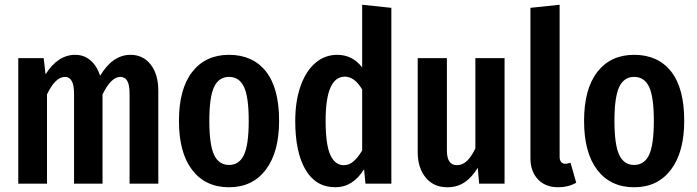

<svg xmlns="http://www.w3.org/2000/svg" viewBox="-20 -774 2937 809"><path d="M647 -392V0H526V-379Q526 -417 516 -433.5Q506 -450 487 -450Q448 -450 412 -376V0H292V-379Q292 -450 254 -450Q213 -450 178 -376V0H57V-529H164L172 -461Q224 -543 297 -543Q334 -543 361 -520Q388 -497 402 -455Q455 -543 530 -543Q583 -543 615 -502Q647 -461 647 -392Z M1156 -265Q1156 -133 1100 -59Q1044 15 945 15Q846 15 790 -57.5Q734 -130 734 -265Q734 -399 790 -471Q846 -543 945 -543Q1045 -543 1100.5 -473Q1156 -403 1156 -265ZM862 -265Q862 -164 882 -121.5Q902 -79 945 -79Q988 -79 1008 -121.5Q1028 -164 1028 -265Q1028 -366 1008 -408Q988 -450 945 -450Q902 -450 882 -407.5Q862 -365 862 -265Z M1629 -741V0H1520L1514 -61Q1467 15 1393 15Q1311 15 1267.5 -58.5Q1224 -132 1224 -264Q1224 -348 1246.5 -411.5Q1269 -475 1309 -509Q1349 -543 1401 -543Q1465 -543 1506 -490V-754ZM1506 -140V-397Q1474 -451 1433 -451Q1352 -451 1352 -265Q1352 -164 1372 -121Q1392 -78 1428 -78Q1451 -78 1469.5 -94Q1488 -110 1506 -140Z M2106 0H1999L1993 -67Q1968 -26 1937 -5.5Q1906 15 1865 15Q1807 15 1773.5 -26Q1740 -67 1740 -133V-529H1863V-140Q1863 -78 1905 -78Q1929 -78 1948 -96.5Q1967 -115 1983 -149V-529H2106Z M2215 -108V-741L2338 -754V-113Q2338 -100 2344 -92Q2350 -84 2362 -84Q2369 -84 2375.5 -86Q2382 -88 2384 -88L2408 -4Q2374 15 2332 15Q2278 15 2246.5 -18.5Q2215 -52 2215 -108Z M2863 -265Q2863 -133 2807 -59Q2751 15 2652 15Q2553 15 2497 -57.5Q2441 -130 2441 -265Q2441 -399 2497 -471Q2553 -543 2652 -543Q2752 -543 2807.5 -473Q2863 -403 2863 -265ZM2569 -265Q2569 -164 2589 -121.5Q2609 -79 2652 -79Q2695 -79 2715 -121.5Q2735 -164 2735 -265Q2735 -366 2715 -408Q2695 -450 2652 -450Q2609 -450 2589 -407.5Q2569 -365 2569 -265Z"/></svg>

Font: Fira Sans Extra Condensed Medium
Style: Regular
Weight: 500
Width: 1
Designer: Carrois Corporate & Edenspiekermann AG
Foundry: Carrois Corporate GbR & Edenspiekermann AG
Version: Version 4.203